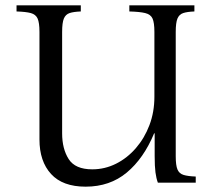

<svg xmlns="http://www.w3.org/2000/svg" viewBox="-20 -685 814 720"><path d="M301 15Q215 15 171.5 -32.5Q128 -80 128 -162V-565Q128 -600 121 -615.5Q114 -631 95.5 -636Q77 -641 42 -642V-665H283V-642Q256 -641 241 -636Q226 -631 219.5 -615.5Q213 -600 213 -565V-185Q213 -127 237.5 -88.5Q262 -50 326 -50Q373 -50 415 -71Q457 -92 489.5 -129.5Q522 -167 540.5 -216Q559 -265 559 -322V-565Q559 -600 552 -615.5Q545 -631 524.5 -636Q504 -641 465 -642V-665H709V-642Q682 -641 667 -636Q652 -631 645.5 -615.5Q639 -600 639 -565V-99Q639 -65 645.5 -49.5Q652 -34 668.5 -29Q685 -24 714 -23V0H572Q566 -16 563 -38.5Q560 -61 560 -100V-185H558Q519 -91 455.5 -38Q392 15 301 15Z"/></svg>

Font: Bona Nova
Style: Regular
Weight: 400
Designer: Mateusz Machalski
Foundry: Capitalics
Version: Version 4.001; ttfautohint (v1.8.3)